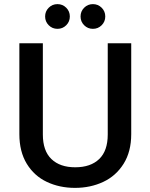

<svg xmlns="http://www.w3.org/2000/svg" viewBox="-20 -905 730 932"><path d="M188 -695V-252Q188 -173 229.5 -133Q271 -93 345 -93Q420 -93 461.5 -133Q503 -173 503 -252V-695H617V-254Q617 -169 580 -110Q543 -51 481 -22Q419 7 344 7Q269 7 207.5 -22Q146 -51 110 -110Q74 -169 74 -254V-695ZM259 -765Q234 -765 216.5 -782.5Q199 -800 199 -825Q199 -850 216.5 -867.5Q234 -885 259 -885Q284 -885 301.5 -867.5Q319 -850 319 -825Q319 -800 301.5 -782.5Q284 -765 259 -765ZM431 -765Q406 -765 388.5 -782.5Q371 -800 371 -825Q371 -850 388.5 -867.5Q406 -885 431 -885Q456 -885 473.5 -867.5Q491 -850 491 -825Q491 -800 473.5 -782.5Q456 -765 431 -765Z"/></svg>

Font: Poppins Cyr Med
Style: Regular
Weight: 500
Designer: Ninad Kale (Devanagari), Jonny Pinhorn (Latin)
Foundry: Indian Type Foundry
Version: 4.004